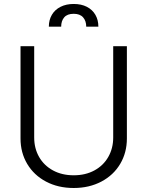

<svg xmlns="http://www.w3.org/2000/svg" viewBox="-20 -941 747 973"><path d="M623 -707V-239.3Q623 -167.5 589.1 -110.4Q555.2 -53.2 493.7 -20.8Q432.1 11.7 353.5 11.7Q274.4 11.7 213.1 -20.8Q151.9 -53.2 117.9 -110.4Q84 -167.5 84 -239.3V-707H153.3V-244.1Q153.3 -189 178.2 -145.5Q203.1 -102.1 248.5 -77.4Q293.9 -52.7 353.5 -52.7Q413.1 -52.7 458.5 -77.4Q503.9 -102.1 528.8 -145.8Q553.7 -189.5 553.7 -244.1V-707ZM353.5 -920.9Q392.1 -920.9 420.2 -906.5Q448.2 -892.1 463.4 -866Q478.5 -839.8 478.5 -805.7H417Q417 -835 401.1 -853Q385.3 -871.1 353.5 -871.1Q320.8 -871.1 305.4 -853Q290 -835 290 -805.7H227.5Q227.5 -839.8 242.9 -866Q258.3 -892.1 286.9 -906.5Q315.4 -920.9 353.5 -920.9Z"/></svg>

Font: Pretendard JP Light
Style: Regular
Weight: 300
Designer: Base glyphs from Inter by Rasmus Andersson; Hangeul glyphs from Noto Sans CJK(Source Han Sans) by Jang Soo-young and Kan
Foundry: Kil Hyung-jin
Version: Version 1.309